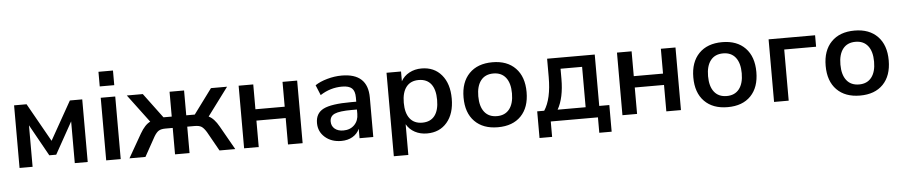

<svg xmlns="http://www.w3.org/2000/svg" viewBox="-48 -1116 7733 1647"><g transform="rotate(-5 3818.5 -292.0)"><path d="M80.1 0V-539.1H187.5L374 -208L560.5 -539.1H667V0H555.7V-359.4L403.3 -85.9H343.8L192.4 -357.4V0Z M826.2 -636.7V-762.7H951.2V-636.7ZM826.2 0V-539.1H951.2V0Z M1142.6 -203.1Q1185.5 -277.3 1231.4 -297.9L1050.8 -539.1H1188.5L1347.7 -325.2H1418.9V-539.1H1543.9V-325.2H1617.2L1775.4 -539.1H1914.1L1734.4 -297.9Q1781.2 -276.4 1822.3 -203.1L1937.5 0H1801.8L1708 -167Q1685.5 -203.1 1665.5 -215.3Q1645.5 -227.5 1607.4 -227.5H1543.9V0H1418.9V-227.5H1356.4Q1319.3 -227.5 1298.8 -215.3Q1278.3 -203.1 1256.8 -167L1164.1 0H1026.4Z M2013.7 0V-539.1H2139.6V-325.2H2391.6V-539.1H2517.6V0H2391.6V-227.5H2139.6V0Z M2850.6 9.8Q2765.6 9.8 2710.4 -38.6Q2655.3 -86.9 2655.3 -161.1Q2655.3 -245.1 2723.1 -279.8Q2791 -314.5 2961.9 -314.5H3006.8V-351.6Q3006.8 -406.2 2981 -430.2Q2955.1 -454.1 2896.5 -454.1Q2794.9 -454.1 2708 -397.5L2671.9 -485.4Q2713.9 -513.7 2776.9 -531.2Q2839.8 -548.8 2901.4 -548.8Q3126 -548.8 3126 -339.8V0H3007.8V-81.1Q2988.3 -38.1 2947.3 -14.2Q2906.2 9.8 2850.6 9.8ZM2773.4 -164.1Q2773.4 -125 2801.3 -101.6Q2829.1 -78.1 2876 -78.1Q2934.6 -78.1 2970.7 -114.7Q3006.8 -151.4 3006.8 -210V-247.1H2962.9Q2856.4 -247.1 2814.9 -228.5Q2773.4 -210 2773.4 -164.1Z M3588.9 -549.8Q3697.3 -549.8 3761.2 -474.1Q3825.2 -398.4 3825.2 -269.5Q3825.2 -140.6 3761.2 -65.4Q3697.3 9.8 3588.9 9.8Q3530.3 9.8 3483.9 -15.1Q3437.5 -40 3412.1 -85V179.7H3287.1V-539.1H3412.1V-455.1Q3436.5 -499 3483.4 -524.4Q3530.3 -549.8 3588.9 -549.8ZM3555.7 -85.9Q3626 -85.9 3662.6 -132.8Q3699.2 -179.7 3699.2 -269.5Q3699.2 -359.4 3662.6 -406.2Q3626 -453.1 3555.7 -453.1Q3486.3 -453.1 3449.2 -405.8Q3412.1 -358.4 3412.1 -269.5Q3412.1 -180.7 3449.2 -133.3Q3486.3 -85.9 3555.7 -85.9Z M4199.2 -549.8Q4326.2 -549.8 4397.9 -475.6Q4469.7 -401.4 4469.7 -269.5Q4469.7 -137.7 4398.4 -64Q4327.1 9.8 4199.2 9.8Q4071.3 9.8 3999 -64Q3926.8 -137.7 3926.8 -269.5Q3926.8 -401.4 3999 -475.6Q4071.3 -549.8 4199.2 -549.8ZM4199.2 -85.9Q4268.6 -85.9 4306.2 -133.8Q4343.8 -181.6 4343.8 -269.5Q4343.8 -357.4 4306.2 -405.3Q4268.6 -453.1 4199.2 -453.1Q4128.9 -453.1 4091.3 -405.3Q4053.7 -357.4 4053.7 -269.5Q4053.7 -181.6 4091.3 -133.8Q4128.9 -85.9 4199.2 -85.9Z M4545.9 132.8V-96.7H4606.4Q4669.9 -193.4 4669.9 -381.8V-539.1H5080.1V-96.7H5167V132.8H5060.5V0H4654.3V132.8ZM4721.7 -95.7H4962.9V-443.4H4777.3V-356.4Q4777.3 -193.4 4721.7 -95.7Z M5271.5 0V-539.1H5397.5V-325.2H5649.4V-539.1H5775.4V0H5649.4V-227.5H5397.5V0Z M6177.7 -549.8Q6304.7 -549.8 6376.5 -475.6Q6448.2 -401.4 6448.2 -269.5Q6448.2 -137.7 6377 -64Q6305.7 9.8 6177.7 9.8Q6049.8 9.8 5977.5 -64Q5905.3 -137.7 5905.3 -269.5Q5905.3 -401.4 5977.5 -475.6Q6049.8 -549.8 6177.7 -549.8ZM6177.7 -85.9Q6247.1 -85.9 6284.7 -133.8Q6322.3 -181.6 6322.3 -269.5Q6322.3 -357.4 6284.7 -405.3Q6247.1 -453.1 6177.7 -453.1Q6107.4 -453.1 6069.8 -405.3Q6032.2 -357.4 6032.2 -269.5Q6032.2 -181.6 6069.8 -133.8Q6107.4 -85.9 6177.7 -85.9Z M6577.1 0V-539.1H6977.5V-440.4H6703.1V0Z M7317.4 -549.8Q7444.3 -549.8 7516.1 -475.6Q7587.9 -401.4 7587.9 -269.5Q7587.9 -137.7 7516.6 -64Q7445.3 9.8 7317.4 9.8Q7189.5 9.8 7117.2 -64Q7044.9 -137.7 7044.9 -269.5Q7044.9 -401.4 7117.2 -475.6Q7189.5 -549.8 7317.4 -549.8ZM7317.4 -85.9Q7386.7 -85.9 7424.3 -133.8Q7461.9 -181.6 7461.9 -269.5Q7461.9 -357.4 7424.3 -405.3Q7386.7 -453.1 7317.4 -453.1Q7247.1 -453.1 7209.5 -405.3Q7171.9 -357.4 7171.9 -269.5Q7171.9 -181.6 7209.5 -133.8Q7247.1 -85.9 7317.4 -85.9Z"/></g></svg>

Font: Min Sans SemiBold
Style: Regular
Weight: 600
Designer: Jinseong-Kim, NotoSansCJK, Nunito
Foundry: Jinseong-Kim
Version: Version 1.400;Glyphs 3.1.2 (3151)